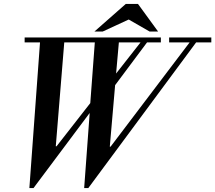

<svg xmlns="http://www.w3.org/2000/svg" viewBox="-20 -944 1092 974"><path d="M838 -729V-754H1052V-729H975L428 10H407L435 -371L150 10H129L183 -729H105V-754H796V-729H726L564 -512L537 -200H541L942 -729ZM263 -202H267L438 -421L461 -729H306ZM693 -729H583L569 -571ZM782 -784H739L633 -845L501 -784H459L618 -924H680Z"/></svg>

Font: Libre Bodoni
Style: Italic
Weight: 400
Italic angle: -13°
Designer: Pablo Impallari, Rodrigo Fuenzalida
Foundry: Pablo Impallari, Rodrigo Fuenzalida
Version: Version 1.001